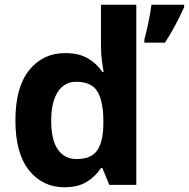

<svg xmlns="http://www.w3.org/2000/svg" viewBox="-20 -780 797 810"><path d="M251 10Q160 10 102.5 -61.5Q45 -133 45 -272Q45 -412 103 -484Q161 -556 255 -556Q314 -556 352 -533Q390 -510 412 -476H417Q414 -492 410 -522.5Q406 -553 406 -585V-760H555V0H441L412 -71H406Q384 -37 347 -13.5Q310 10 251 10ZM303 -109Q365 -109 390 -145.5Q415 -182 416 -255V-271Q416 -351 391.5 -393Q367 -435 301 -435Q252 -435 224 -392.5Q196 -350 196 -270Q196 -190 224 -149.5Q252 -109 303 -109ZM757 -750Q742 -717 722 -678.5Q702 -640 676 -600H589V-613Q597 -642 606 -685Q615 -728 619 -760H757Z"/></svg>

Font: Noto Sans Telugu
Style: Bold
Weight: 700
Designer: Jelle Bosma - Monotype Design Team
Foundry: Monotype Imaging Inc.
Version: Version 2.005; ttfautohint (v1.8.4.7-5d5b)